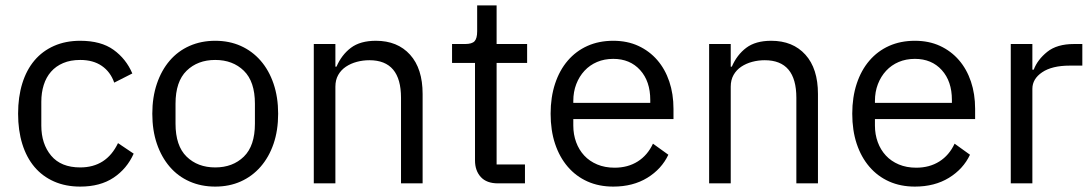

<svg xmlns="http://www.w3.org/2000/svg" viewBox="-20 -679 4045 711"><path d="M277 12Q223 12 180 -7Q137 -26 107.5 -61Q78 -96 62.5 -146Q47 -196 47 -258Q47 -320 62.5 -370Q78 -420 107.5 -455Q137 -490 180 -509Q223 -528 277 -528Q354 -528 400.5 -494.5Q447 -461 470 -407L403 -373Q389 -413 357 -435Q325 -457 277 -457Q241 -457 214 -445.5Q187 -434 169 -413.5Q151 -393 142 -364.5Q133 -336 133 -302V-214Q133 -146 169.5 -102.5Q206 -59 277 -59Q374 -59 417 -149L475 -110Q450 -54 400.5 -21Q351 12 277 12Z M777 12Q725 12 682 -7Q639 -26 608.5 -61.5Q578 -97 561 -146.5Q544 -196 544 -258Q544 -319 561 -369Q578 -419 608.5 -454.5Q639 -490 682 -509Q725 -528 777 -528Q829 -528 871.5 -509Q914 -490 945 -454.5Q976 -419 993 -369Q1010 -319 1010 -258Q1010 -196 993 -146.5Q976 -97 945 -61.5Q914 -26 871.5 -7Q829 12 777 12ZM777 -59Q842 -59 883 -99Q924 -139 924 -221V-295Q924 -377 883 -417Q842 -457 777 -457Q712 -457 671 -417Q630 -377 630 -295V-221Q630 -139 671 -99Q712 -59 777 -59Z M1142 0V-516H1222V-432H1226Q1245 -476 1279.5 -502Q1314 -528 1372 -528Q1452 -528 1498.5 -476.5Q1545 -425 1545 -331V0H1465V-317Q1465 -456 1348 -456Q1324 -456 1301.5 -450Q1279 -444 1261 -432Q1243 -420 1232.5 -401.5Q1222 -383 1222 -358V0Z M1824 0Q1782 0 1760.5 -23.5Q1739 -47 1739 -85V-446H1654V-516H1702Q1728 -516 1737.5 -526.5Q1747 -537 1747 -563V-659H1819V-516H1932V-446H1819V-70H1924V0Z M2251 12Q2198 12 2155.5 -7Q2113 -26 2082.5 -61.5Q2052 -97 2035.5 -146.5Q2019 -196 2019 -258Q2019 -319 2035.5 -369Q2052 -419 2082.5 -454.5Q2113 -490 2155.5 -509Q2198 -528 2251 -528Q2303 -528 2344 -509Q2385 -490 2414 -456.5Q2443 -423 2458.5 -377Q2474 -331 2474 -276V-238H2103V-214Q2103 -181 2113.5 -152.5Q2124 -124 2143.5 -103Q2163 -82 2191.5 -70Q2220 -58 2256 -58Q2305 -58 2341.5 -81Q2378 -104 2398 -147L2455 -106Q2430 -53 2377 -20.5Q2324 12 2251 12ZM2251 -461Q2218 -461 2191 -449.5Q2164 -438 2144.5 -417Q2125 -396 2114 -367.5Q2103 -339 2103 -305V-298H2388V-309Q2388 -378 2350.5 -419.5Q2313 -461 2251 -461Z M2606 0V-516H2686V-432H2690Q2709 -476 2743.5 -502Q2778 -528 2836 -528Q2916 -528 2962.5 -476.5Q3009 -425 3009 -331V0H2929V-317Q2929 -456 2812 -456Q2788 -456 2765.5 -450Q2743 -444 2725 -432Q2707 -420 2696.5 -401.5Q2686 -383 2686 -358V0Z M3368 12Q3315 12 3272.5 -7Q3230 -26 3199.5 -61.5Q3169 -97 3152.5 -146.5Q3136 -196 3136 -258Q3136 -319 3152.5 -369Q3169 -419 3199.5 -454.5Q3230 -490 3272.5 -509Q3315 -528 3368 -528Q3420 -528 3461 -509Q3502 -490 3531 -456.5Q3560 -423 3575.5 -377Q3591 -331 3591 -276V-238H3220V-214Q3220 -181 3230.5 -152.5Q3241 -124 3260.5 -103Q3280 -82 3308.5 -70Q3337 -58 3373 -58Q3422 -58 3458.5 -81Q3495 -104 3515 -147L3572 -106Q3547 -53 3494 -20.5Q3441 12 3368 12ZM3368 -461Q3335 -461 3308 -449.5Q3281 -438 3261.5 -417Q3242 -396 3231 -367.5Q3220 -339 3220 -305V-298H3505V-309Q3505 -378 3467.5 -419.5Q3430 -461 3368 -461Z M3723 0V-516H3803V-421H3808Q3822 -458 3858 -487Q3894 -516 3957 -516H3988V-436H3941Q3876 -436 3839.5 -411.5Q3803 -387 3803 -350V0Z"/></svg>

Font: IBM Plex Sans
Style: Regular
Weight: 400
Designer: Mike Abbink, Paul van der Laan, Pieter van Rosmalen
Foundry: Bold Monday
Version: Version 3.005